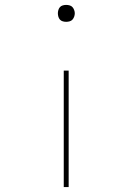

<svg xmlns="http://www.w3.org/2000/svg" viewBox="-20 -548 540 783"><path d="M250 -459Q243 -459 236 -461Q229 -463 224.5 -468Q220 -473 218 -480Q216 -487 216 -494Q216 -500 218 -507Q220 -514 224.5 -519Q229 -524 236 -526Q243 -528 250 -528Q257 -528 264 -526Q271 -524 275.5 -519Q280 -514 282.5 -507Q285 -500 285 -494Q285 -487 282.5 -480Q280 -473 275.5 -468Q271 -463 264 -461Q257 -459 250 -459ZM240 215V-260H260V215Z"/></svg>

Font: Iosevka Term Curly Thin
Style: Regular
Weight: 100
Designer: Belleve Invis
Foundry: Belleve Invis
Version: Version 32.3.0